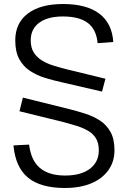

<svg xmlns="http://www.w3.org/2000/svg" viewBox="-20 -828 638 956"><path d="M303 108Q182 108 119.5 56.5Q57 5 47 -104L125 -108Q134 -30 178.5 8Q223 46 304 46Q383 46 427.5 12.5Q472 -21 472 -80Q472 -116 457.5 -139.5Q443 -163 417.5 -177.5Q392 -192 359.5 -202Q327 -212 293 -221L77 -274L94 -342L324 -285Q364 -275 404.5 -262Q445 -249 477.5 -228Q510 -207 530 -171.5Q550 -136 550 -80Q550 -23 519.5 19.5Q489 62 434 85Q379 108 303 108ZM285 -419Q244 -428 203.5 -440.5Q163 -453 129.5 -475Q96 -497 76 -533.5Q56 -570 56 -627Q56 -713 118.5 -760.5Q181 -808 294 -808Q411 -808 474.5 -760Q538 -712 544 -619L466 -613Q460 -681 417.5 -713.5Q375 -746 293 -746Q218 -746 175.5 -715Q133 -684 133 -627Q133 -590 148.5 -566Q164 -542 189.5 -526.5Q215 -511 247.5 -501Q280 -491 316 -482L505 -436L488 -372Z"/></svg>

Font: Pathway Extreme 8pt Thin 12pt Light
Style: Regular
Weight: 300
Version: Version 1.001;gftools[0.9.26]